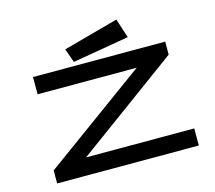

<svg xmlns="http://www.w3.org/2000/svg" viewBox="-113 -957 1226 1097"><g transform="rotate(-15 500.0 -408.5)"><path d="M366 -646 700 -703 663 -817 337 -728ZM94 0H932V-101H292L900 -546V-623H118V-521H704L94 -77Z"/></g></svg>

Font: Inconsolata UltraExpanded
Style: Bold
Weight: 700
Width: 9
Monospace: yes
Designer: Raph Levien, Cyreal, Brenton Simpson
Foundry: Raph Levien, Cyreal, Google
Version: Version 3.100